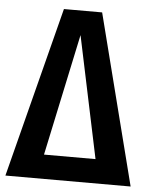

<svg xmlns="http://www.w3.org/2000/svg" viewBox="-53 -733 610 776"><g transform="rotate(5 252.0 -345.5)"><path d="M506 0H-2L175 -691H330ZM146 -98H355L251 -592Z"/></g></svg>

Font: Fira Sans Compressed Medium
Style: Regular
Weight: 500
Width: 1
Designer: bBox Type GmbH & Carrois Corporate GbR & Edenspiekermann AG
Foundry: bBox Type GmbH & Carrois Corporate GbR & Edenspiekermann AG
Version: Version 4.301